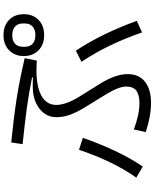

<svg xmlns="http://www.w3.org/2000/svg" viewBox="87 -936 882 1096"><g transform="rotate(-90 528.0 -388.0)"><path d="M756 -693Q756 -744 788.5 -776.5Q821 -809 875 -809Q930 -809 962.5 -777Q995 -745 995 -693Q995 -641 962.5 -609Q930 -577 875 -577Q821 -577 788.5 -609.5Q756 -642 756 -693ZM322 3 337 -65Q423 -33 486 -33Q535 -33 558.5 -51Q582 -69 582 -108Q582 -150 541 -218L463 -345Q435 -391 421 -429Q407 -467 407 -509Q407 -545 428 -575Q449 -605 488 -623.5Q527 -642 580 -642H607Q625 -642 633 -641L634 -646Q538 -665 462 -675.5Q386 -686 253 -700L263 -765Q403 -751 509.5 -734.5Q616 -718 744 -688L730 -619Q692 -621 676 -621Q581 -621 529.5 -592.5Q478 -564 477 -509Q477 -452 525 -375L601 -253Q653 -168 653 -100Q653 -36 609.5 -1.5Q566 33 489 33Q412 33 322 3ZM942 -687V-699Q942 -727 924.5 -743Q907 -759 875 -759Q843 -759 826 -743Q809 -727 809 -699V-687Q809 -659 826 -643Q843 -627 875 -627Q907 -627 924.5 -643Q942 -659 942 -687ZM891 -18Q823 -215 723 -364L787 -396Q886 -245 957 -48ZM62 -51Q153 -178 221 -378L289 -356Q257 -262 214.5 -172Q172 -82 125 -14Z"/></g></svg>

Font: PlemolJP
Style: Regular
Weight: 400
Monospace: yes
Version: v2.0.4; ttfautohint (v1.8.4.7-5d5b-dirty) -l 6 -r 45 -G 200 